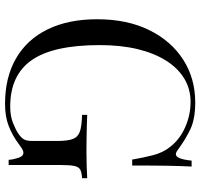

<svg xmlns="http://www.w3.org/2000/svg" viewBox="-36 -726 776 743"><g transform="rotate(90 351.5 -354.0)"><path d="M376 -722Q441 -722 481 -702.5Q521 -683 556 -657Q569 -647 576 -647Q595 -647 601 -708H624Q622 -671 621 -618Q620 -565 620 -478H597Q590 -520 580 -559Q570 -598 547 -626Q518 -663 471 -683.5Q424 -704 374 -704Q324 -704 283.5 -679.5Q243 -655 214 -609Q185 -563 169.5 -498.5Q154 -434 154 -353Q154 -173 212 -89.5Q270 -6 392 -6Q428 -6 454.5 -16.5Q481 -27 496 -37Q515 -50 520 -61.5Q525 -73 525 -92V-188Q525 -229 517 -249Q509 -269 487.5 -276Q466 -283 424 -284V-304Q442 -303 466 -302.5Q490 -302 516.5 -301.5Q543 -301 565 -301Q598 -301 624.5 -302Q651 -303 669 -304V-284Q647 -283 636 -277Q625 -271 621.5 -253Q618 -235 618 -198V0H598Q597 -17 590.5 -37Q584 -57 571 -57Q565 -57 559 -54Q553 -51 538 -40Q505 -15 468 -0.5Q431 14 382 14Q279 14 205.5 -28.5Q132 -71 93 -151Q54 -231 54 -342Q54 -459 96 -544Q138 -629 210.5 -675.5Q283 -722 376 -722Z"/></g></svg>

Font: Playfair Display
Style: Regular
Weight: 400
Designer: Claus Eggers Sørensen
Foundry: Claus Eggers Sørensen
Version: Version 1.203